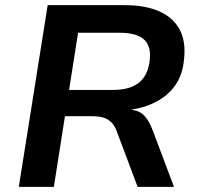

<svg xmlns="http://www.w3.org/2000/svg" viewBox="-20 -725 773 745"><path d="M53 0 165 -705H464Q545 -705 599 -680.5Q653 -656 677.5 -609.5Q702 -563 694 -494Q689 -436 661 -395.5Q633 -355 587.5 -331Q542 -307 486 -299L485 -300L497 -298Q524 -294 541.5 -274.5Q559 -255 573 -218L655 0H514L434 -213Q426 -236 413 -249.5Q400 -263 382 -268.5Q364 -274 337 -274H232L189 0ZM248 -376H418Q485 -376 520 -405Q555 -434 561 -492Q567 -547 538 -572.5Q509 -598 442 -598H283Z"/></svg>

Font: Nunito Sans 8pt
Style: Bold Italic
Weight: 700
Italic angle: -9°
Version: Version 3.101;gftools[0.9.27]